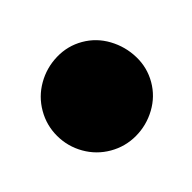

<svg xmlns="http://www.w3.org/2000/svg" viewBox="-36 -96 171 171"><g transform="rotate(-15 50.0 -10.0)"><path d="M0.3 -10Q0.3 3.3 7 14.8Q13.7 26.3 25.2 33Q36.7 39.7 50 39.7Q63.3 39.7 74.8 33Q86.3 26.3 93.3 14.8Q100.3 3.3 100.3 -10Q100.3 -23.3 93.3 -34.8Q86.3 -46.3 74.8 -53.3Q63.3 -60.3 50 -60.3Q36.7 -60.3 25.2 -53.3Q13.7 -46.3 7 -34.8Q0.3 -23.3 0.3 -10Z"/></g></svg>

Font: Linefont Thin
Style: Regular
Weight: 100
Monospace: yes
Version: Version 3.002;gftools[0.9.33]